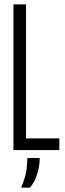

<svg xmlns="http://www.w3.org/2000/svg" viewBox="-20 -680 295 870"><path d="M41 0V-660H98V-53H249V0ZM76 170Q97 119 100.5 87Q104 55 104 36H160Q160 73 148 110Q136 147 116 170Z"/></svg>

Font: Bricolage Grotesque 48pt Condensed ExtraLight
Style: Regular
Weight: 200
Width: 3
Designer: Mathieu Triay
Foundry: Atelier Triay
Version: Version 1.000; ttfautohint (v1.8.4.7-5d5b);gftools[0.9.32]